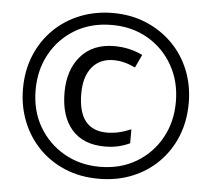

<svg xmlns="http://www.w3.org/2000/svg" viewBox="-52 -780 935 847"><g transform="rotate(5 415.5 -357.0)"><path d="M415 10Q332 10 264.5 -18.5Q197 -47 148.5 -97.5Q100 -148 74 -214.5Q48 -281 48 -357Q48 -438 76 -505.5Q104 -573 154 -622Q204 -671 271 -697.5Q338 -724 415 -724Q495 -724 562 -696Q629 -668 678.5 -618.5Q728 -569 755 -502Q782 -435 782 -357Q782 -277 755 -210Q728 -143 678.5 -93.5Q629 -44 562 -17Q495 10 415 10ZM415 -43Q506 -43 576 -84.5Q646 -126 685.5 -197Q725 -268 725 -357Q725 -447 685 -518Q645 -589 575 -630Q505 -671 415 -671Q323 -671 253 -629.5Q183 -588 143.5 -517Q104 -446 104 -357Q104 -265 145 -194.5Q186 -124 256.5 -83.5Q327 -43 415 -43ZM430 -134Q334 -134 283 -192.5Q232 -251 232 -356Q232 -457 285.5 -518Q339 -579 434 -579Q500 -579 559 -551L532 -493Q482 -517 436 -517Q375 -517 340.5 -475Q306 -433 306 -358Q306 -196 434 -196Q484 -196 540 -220V-158Q514 -146 487.5 -140Q461 -134 430 -134Z"/></g></svg>

Font: Noto Sans Malayalam Condensed
Style: Regular
Weight: 400
Width: 3
Designer: Jelle Bosma - Monotype Design Team
Foundry: Monotype Imaging Inc.
Version: Version 2.104; ttfautohint (v1.8.4.7-5d5b)